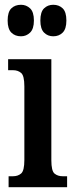

<svg xmlns="http://www.w3.org/2000/svg" viewBox="-20 -784 317 804"><path d="M68 -632Q43 -632 27.5 -647.5Q12 -663 12 -698Q12 -734 27.5 -749Q43 -764 68 -764Q90 -764 106 -749Q122 -734 122 -698Q122 -663 106 -647.5Q90 -632 68 -632ZM203 -632Q180 -632 164.5 -647.5Q149 -663 149 -698Q149 -734 164.5 -749Q180 -764 203 -764Q227 -764 242.5 -749Q258 -734 258 -698Q258 -663 242.5 -647.5Q227 -632 203 -632ZM16 0V-46H35Q55 -46 68.5 -57.5Q82 -69 82 -114V-422Q82 -467 68.5 -478.5Q55 -490 35 -490H14V-536H195V-113Q195 -68 208.5 -57Q222 -46 242 -46H261V0Z"/></svg>

Font: Noto Serif ExtraCondensed SemiBold
Style: Regular
Weight: 600
Width: 2
Designer: Monotype Design Team
Foundry: Monotype Imaging Inc.
Version: Version 2.015; ttfautohint (v1.8.4.7-5d5b)